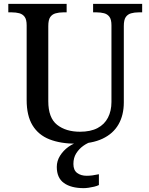

<svg xmlns="http://www.w3.org/2000/svg" viewBox="-20 -734 771 994"><path d="M375 10Q294 10 236.5 -12.5Q179 -35 148.5 -85Q118 -135 118 -216V-603Q118 -633 107.5 -647Q97 -661 79.5 -665.5Q62 -670 42 -670H23V-714H325V-670H306Q286 -670 268 -665Q250 -660 240 -645.5Q230 -631 230 -599V-210Q230 -124 275.5 -88Q321 -52 394 -52Q449 -52 485 -71Q521 -90 539 -125Q557 -160 557 -206V-603Q557 -633 546.5 -647Q536 -661 518.5 -665.5Q501 -670 481 -670H462V-714H716V-670H697Q676 -670 658.5 -665Q641 -660 631 -645.5Q621 -631 621 -599V-204Q621 -138 593.5 -90Q566 -42 511 -16Q456 10 375 10ZM413 240Q348 240 311 213.5Q274 187 274 130Q274 99 291 72Q308 45 334.5 26Q361 7 392 0H453Q432 6 410.5 21.5Q389 37 374.5 60Q360 83 360 115Q360 147 379.5 161.5Q399 176 429 176Q443 176 458.5 174Q474 172 492 168V224Q482 229 467.5 232.5Q453 236 438.5 238Q424 240 413 240Z"/></svg>

Font: ET Text
Style: Regular
Weight: 470
Designer: Monotype Design Team
Foundry: Monotype Imaging Inc.
Version: Version 2.009